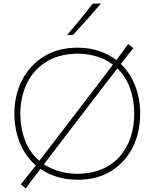

<svg xmlns="http://www.w3.org/2000/svg" viewBox="-20 -990 859 1067"><path d="M123 57 96 34Q118 6.5 138.5 -19.5Q159 -45.5 179 -71Q120.5 -122 90.2 -196.8Q60 -271.5 60 -358Q60 -461.5 102.8 -544.8Q145.5 -628 224.2 -676.5Q303 -725 411 -725Q476 -725 530.2 -706.8Q584.5 -688.5 626.5 -656Q643 -678 659.2 -700Q675.5 -722 692 -745L721 -723Q686 -679 651.5 -634.5Q704 -584 731.5 -512.5Q759 -441 759 -358Q759 -253 716.8 -170Q674.5 -87 596.8 -39Q519 9 413 9Q350 9 297.8 -7Q245.5 -23 204.5 -51.5Q184 -24.5 163.8 2.5Q143.5 29.5 123 57ZM93 -358Q93 -279.5 118.8 -211Q144.5 -142.5 198.5 -96.5Q222 -126.5 246 -157.8Q270 -189 296.5 -223.5L493.5 -481Q524.5 -521.5 552.5 -558.2Q580.5 -595 607.5 -631Q570.5 -659 521.2 -675Q472 -691 411 -692Q302.5 -690 232 -643.5Q161.5 -597 127.2 -521.8Q93 -446.5 93 -358ZM411 -24Q494 -25.5 553.5 -53Q613 -80.5 651.2 -127.2Q689.5 -174 707.8 -233.5Q726 -293 726 -358Q726 -435.5 702.5 -500.2Q679 -565 632.5 -610Q605 -575 577.5 -539Q550 -503 519.5 -463.5L321 -204Q295.5 -170.5 271.2 -139Q247 -107.5 224 -77Q260 -53 306.5 -39Q353 -25 411 -24ZM353 -795Q390 -838.5 425.8 -882.2Q461.5 -926 495 -970H541Q503.5 -926 464.8 -882.8Q426 -839.5 386 -796Z"/></svg>

Font: Commissioner Flair Thin
Style: Regular
Weight: 100
Designer: Kostas Bartsokas
Foundry: Kostas Bartsokas
Version: Version 1.000; ttfautohint (v1.8.3)